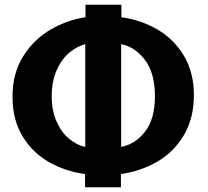

<svg xmlns="http://www.w3.org/2000/svg" viewBox="-20 -737 880 813"><path d="M492 56H340V0Q258 -11 188.5 -50Q119 -89 76 -159Q33 -229 33 -327Q33 -428 79 -500Q125 -572 195.5 -612.5Q266 -653 342 -664V-717H494V-664Q575 -653 645 -613Q715 -573 758 -502Q801 -431 801 -334Q801 -236 758.5 -164.5Q716 -93 646 -52.5Q576 -12 492 0ZM341 -550Q306 -541 273.5 -514Q241 -487 220 -440Q199 -393 199 -329Q199 -269 219.5 -222.5Q240 -176 273 -149Q306 -122 341 -115ZM493 -115Q552 -126 594 -179Q636 -232 636 -330Q636 -428 593.5 -483.5Q551 -539 493 -550Z"/></svg>

Font: BM Euljiro oraeorae
Style: Regular
Weight: 400
Designer: Bongjin Kim; Bomjun Kim; Myungsoo Han; Hyesun Chae; Mikyoung Jeong; Wujin Sim; Minjae Kang; Suwha Jang;
Foundry: Sandoll Inc.
Version: Version 1.000;hotconv 1.0.109;makeexe 2.5.65596